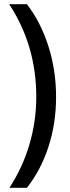

<svg xmlns="http://www.w3.org/2000/svg" viewBox="-20 -743 337 921"><path d="M249 -278Q249 -151 212.5 -39Q176 73 109 158H25Q88 62 121 -49.5Q154 -161 154 -279Q154 -525 24 -723H109Q176 -636 212.5 -520.5Q249 -405 249 -278Z"/></svg>

Font: Noto Sans Georgian ExtraCondensed Medium
Style: Regular
Weight: 500
Width: 2
Designer: Monotype Design Team, Akaki Razmadze
Foundry: Google LLC
Version: Version 2.005; ttfautohint (v1.8.4.7-5d5b)